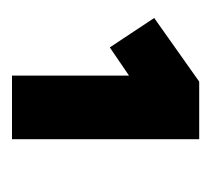

<svg xmlns="http://www.w3.org/2000/svg" viewBox="-36 -794 352 320"><g transform="rotate(90 140.0 -634.0)"><path d="M59 -641 106 -673V-478H212V-790H116L10 -715Z"/></g></svg>

Font: RazerF5
Style: Bold
Weight: 700
Foundry: Razer Inc.
Version: Version 2